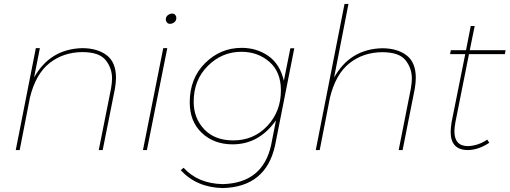

<svg xmlns="http://www.w3.org/2000/svg" viewBox="-20 -762 2588 975"><path d="M501.5 0H481.5L544 -313.5Q549 -343.5 549 -363.5Q549 -416.5 516.2 -457Q483.5 -497.5 397.5 -497.5Q300.5 -496.5 230.8 -441Q161 -385.5 132 -266.5L80 0H60L162 -517.5H182.5L153 -368.5Q234.5 -513.5 397.5 -517.5Q473.5 -517.5 521.2 -482Q569 -446.5 569 -366.5Q569 -345.5 564 -313.5Z M843.5 -641Q833.5 -641 827.8 -647.8Q822 -654.5 822 -663Q822 -677 832.5 -685Q843 -693 854.5 -693Q864.5 -693 870 -686.2Q875.5 -679.5 875.5 -671Q875.5 -657 865.2 -649Q855 -641 843.5 -641ZM726 0H706L809 -517.5H829.5Z M1110.5 193Q978.5 190 897.5 102L912.5 90Q984.5 170 1110.5 173Q1313.5 168 1356.5 -24L1381.5 -151Q1295.5 -29 1161.5 -29Q1066.5 -29 1005 -87Q943.5 -145 943.5 -242Q943.5 -364 1021.5 -441.5Q1099.5 -519 1207.5 -519Q1283.5 -519 1342.5 -478Q1401.5 -437 1421.5 -352L1454.5 -517H1474.5L1376.5 -22Q1329.5 188 1110.5 193ZM1164.5 -49Q1268.5 -49 1337.5 -122.5Q1406.5 -196 1406.5 -303Q1406.5 -397 1348 -448Q1289.5 -499 1205.5 -499Q1107.5 -499 1035.5 -427.5Q963.5 -356 963.5 -245Q963.5 -162 1017 -105.5Q1070.5 -49 1164.5 -49Z M2024.5 0H2004.5L2066.5 -313Q2071.5 -343 2071.5 -363Q2071.5 -416 2039 -456.5Q2006.5 -497 1920.5 -497Q1823.5 -496 1754 -440.5Q1684.5 -385 1655.5 -266L1603.5 0H1583.5L1729.5 -742H1749.5L1676.5 -368Q1757.5 -513 1920.5 -517Q1996.5 -517 2044 -481.5Q2091.5 -446 2091.5 -366Q2091.5 -345 2086.5 -313Z M2356.5 0Q2268.5 0 2268.5 -92Q2268.5 -111 2273.5 -143L2342.5 -487H2265.5L2269.5 -507H2346.5L2370.5 -630H2390.5L2365.5 -507H2547.5L2543.5 -487H2361.5L2292.5 -141Q2287.5 -113 2287.5 -96Q2287.5 -20 2356.5 -20Q2408.5 -22 2454.5 -53L2464.5 -37Q2410.5 -1 2356.5 0Z"/></svg>

Font: Argentum Sans Thin
Style: Italic
Weight: 100
Italic angle: -11°
Designer: Julieta Ulanovsky (font), Cristiano Sobral (main changes and remaster)
Foundry: Julieta Ulanovsky (font), Cristiano Sobral (main changes and remaster)
Version: Version 2.007;June 15, 2022;FontCreator 14.0.0.2814 64-bit; 